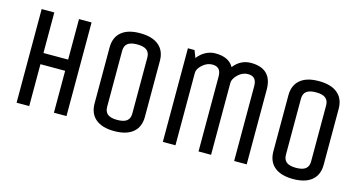

<svg xmlns="http://www.w3.org/2000/svg" viewBox="-75 -999 2477 1327"><g transform="rotate(15 1163.0 -335.0)"><path d="M446.8 0H356.9V-299.8H180.2V0H89.8V-669.9H180.2V-379.9H356.9V-669.9H446.8Z M881.8 -134.8V-535.2Q881.8 -570.3 860.4 -587.6Q838.9 -605 791.5 -605Q744.6 -605 723.1 -587.6Q701.7 -570.3 701.7 -535.2V-134.8Q701.7 -99.6 723.1 -82.3Q744.6 -64.9 791.5 -64.9Q838.9 -64.9 860.4 -82.3Q881.8 -99.6 881.8 -134.8ZM791.5 15.1Q704.6 15.1 658.2 -23.7Q611.8 -62.5 611.8 -134.8V-535.2Q611.8 -607.4 657.7 -646.2Q703.6 -685.1 790.5 -685.1Q878.4 -685.1 925 -646.2Q971.7 -607.4 971.7 -535.2V-134.8Q971.7 -62.5 925.3 -23.7Q878.9 15.1 791.5 15.1Z M1736.3 0H1646.5V-535.2Q1646.5 -571.3 1631.1 -588.1Q1615.7 -605 1584.5 -605Q1545.4 -605 1513.2 -574.2Q1481.4 -542.5 1481.4 -515.1V0H1391.6V-535.2Q1391.6 -571.3 1376.2 -588.1Q1360.8 -605 1329.6 -605Q1291 -605 1258.3 -575.2Q1226.6 -546.4 1226.6 -518.1V0H1136.2V-669.9H1183.6L1203.6 -618.2Q1227.1 -649.4 1260 -667.2Q1293 -685.1 1330.6 -685.1Q1426.3 -685.1 1461.4 -622.1Q1509.8 -685.1 1585.4 -685.1Q1659.7 -685.1 1698 -647.2Q1736.3 -609.4 1736.3 -535.2Z M2161.1 -134.8V-535.2Q2161.1 -570.3 2139.6 -587.6Q2118.2 -605 2070.8 -605Q2023.9 -605 2002.4 -587.6Q1981 -570.3 1981 -535.2V-134.8Q1981 -99.6 2002.4 -82.3Q2023.9 -64.9 2070.8 -64.9Q2118.2 -64.9 2139.6 -82.3Q2161.1 -99.6 2161.1 -134.8ZM2070.8 15.1Q1983.9 15.1 1937.5 -23.7Q1891.1 -62.5 1891.1 -134.8V-535.2Q1891.1 -607.4 1937 -646.2Q1982.9 -685.1 2069.8 -685.1Q2157.7 -685.1 2204.3 -646.2Q2251 -607.4 2251 -535.2V-134.8Q2251 -62.5 2204.6 -23.7Q2158.2 15.1 2070.8 15.1Z"/></g></svg>

Font: Unica One
Style: Bold
Weight: 400
Designer: Eduardo Rodriguez Tunni
Foundry: Eduardo Rodriguez Tunni
Version: Version 1.001